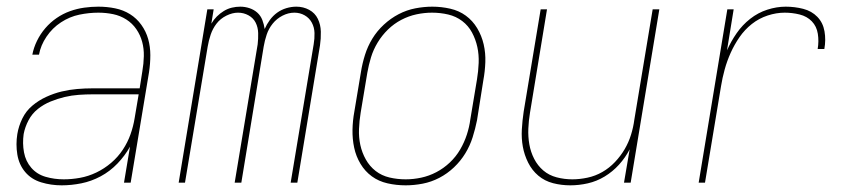

<svg xmlns="http://www.w3.org/2000/svg" viewBox="-20 -548 2540 576"><path d="M165 8Q133 8 103.5 -1Q74 -10 55.5 -32Q37 -54 32 -84.5Q27 -115 32 -146Q36 -170 47 -192.5Q58 -215 77 -231Q96 -247 119 -257.5Q142 -268 165 -273.5Q188 -279 211.5 -281Q235 -283 258 -283H399L407 -334Q411 -357 411.5 -379.5Q412 -402 406.5 -422.5Q401 -443 389 -460.5Q377 -478 359 -489.5Q341 -501 319.5 -505.5Q298 -510 275 -510Q247 -510 218 -504Q189 -498 163 -481Q137 -464 119.5 -438Q102 -412 97 -384H77Q81 -405 91 -425.5Q101 -446 116 -463.5Q131 -481 150 -494Q169 -507 190 -514.5Q211 -522 232.5 -525Q254 -528 275 -528Q301 -528 325.5 -523Q350 -518 370 -505.5Q390 -493 404 -473.5Q418 -454 424.5 -431Q431 -408 431 -382.5Q431 -357 427 -331L372 0H352L370 -108Q355 -81 332.5 -57.5Q310 -34 282 -19Q254 -4 224 2Q194 8 165 8ZM171 -10Q195 -10 220 -14.5Q245 -19 269 -30.5Q293 -42 313.5 -59.5Q334 -77 348.5 -99Q363 -121 371.5 -145Q380 -169 384 -194L396 -265H258Q238 -265 216.5 -263.5Q195 -262 174 -257Q153 -252 132 -243.5Q111 -235 93.5 -221Q76 -207 65.5 -187Q55 -167 51 -146Q47 -118 52 -91Q57 -64 74 -44.5Q91 -25 117 -17.5Q143 -10 171 -10Z M516 0 602 -520H621L614 -477Q621 -489 630.5 -498.5Q640 -508 651.5 -515Q663 -522 675.5 -525Q688 -528 701 -528Q715 -528 728.5 -523.5Q742 -519 752 -510Q762 -501 767 -488Q772 -475 774 -461Q780 -475 789.5 -488Q799 -501 811.5 -510Q824 -519 839 -523.5Q854 -528 869 -528Q890 -528 907.5 -518.5Q925 -509 933.5 -491.5Q942 -474 942.5 -453Q943 -432 940 -412L872 0H852L921 -415Q924 -432 923.5 -449Q923 -466 915.5 -480Q908 -494 894 -502Q880 -510 863 -510Q845 -510 827.5 -501Q810 -492 798 -477Q786 -462 780 -444Q774 -426 771 -408L704 0H684L753 -415Q755 -432 754.5 -449Q754 -466 747 -480Q740 -494 725.5 -502Q711 -510 694 -510Q677 -510 659 -501Q641 -492 629.5 -477Q618 -462 612 -444Q606 -426 603 -408L535 0Z M1197 8Q1169 8 1142.5 2Q1116 -4 1095.5 -19Q1075 -34 1061.5 -56.5Q1048 -79 1042.5 -105Q1037 -131 1037.5 -158.5Q1038 -186 1043 -213L1063 -333Q1067 -358 1075 -383.5Q1083 -409 1097 -432Q1111 -455 1131.5 -474Q1152 -493 1176 -505.5Q1200 -518 1226 -523Q1252 -528 1277 -528Q1304 -528 1330.5 -522Q1357 -516 1377.5 -501Q1398 -486 1411.5 -463.5Q1425 -441 1431 -415Q1437 -389 1436 -361.5Q1435 -334 1430 -307L1411 -187Q1406 -162 1398 -136.5Q1390 -111 1376 -88Q1362 -65 1342 -46Q1322 -27 1298 -14.5Q1274 -2 1248 3Q1222 8 1197 8ZM1197 -10Q1220 -10 1243.5 -15Q1267 -20 1289 -31.5Q1311 -43 1329.5 -60.5Q1348 -78 1360.5 -99.5Q1373 -121 1380.5 -144Q1388 -167 1391 -190L1411 -310Q1415 -334 1416 -359Q1417 -384 1412 -407Q1407 -430 1396 -450.5Q1385 -471 1366.5 -485Q1348 -499 1324.5 -504.5Q1301 -510 1276 -510Q1253 -510 1229.5 -505Q1206 -500 1184 -488.5Q1162 -477 1144 -459.5Q1126 -442 1113 -420.5Q1100 -399 1093 -376Q1086 -353 1082 -330L1062 -210Q1058 -186 1057 -161Q1056 -136 1061 -113Q1066 -90 1077.5 -69.5Q1089 -49 1107 -35Q1125 -21 1148.5 -15.5Q1172 -10 1197 -10Z M1691 8Q1664 8 1639 1.5Q1614 -5 1595 -21Q1576 -37 1564.5 -60Q1553 -83 1548.5 -108Q1544 -133 1545.5 -159.5Q1547 -186 1551 -213L1602 -520H1621L1570 -210Q1566 -186 1565 -162Q1564 -138 1568 -115Q1572 -92 1582.5 -71.5Q1593 -51 1610 -36.5Q1627 -22 1650 -16Q1673 -10 1697 -10Q1719 -10 1742.5 -15Q1766 -20 1787 -32Q1808 -44 1825 -62Q1842 -80 1854 -100.5Q1866 -121 1873 -143.5Q1880 -166 1883 -189L1938 -520H1958L1872 0H1852L1869 -100Q1856 -75 1837 -54Q1818 -33 1794 -18.5Q1770 -4 1743.5 2Q1717 8 1691 8Z M2076 0 2162 -520H2181L2161 -397Q2173 -424 2190 -448.5Q2207 -473 2230.5 -491.5Q2254 -510 2282 -519Q2310 -528 2337 -528Q2364 -528 2389.5 -521.5Q2415 -515 2432 -497.5Q2449 -480 2453.5 -454Q2458 -428 2453 -401H2433Q2437 -424 2433.5 -446.5Q2430 -469 2415.5 -484Q2401 -499 2379 -504.5Q2357 -510 2334 -510Q2309 -510 2283 -501.5Q2257 -493 2235.5 -476Q2214 -459 2198.5 -436.5Q2183 -414 2172 -389.5Q2161 -365 2154 -339.5Q2147 -314 2143 -289L2095 0Z"/></svg>

Font: Iosevka SS04 Thin Oblique
Style: Regular
Weight: 100
Italic angle: -9°
Monospace: yes
Designer: Belleve Invis
Foundry: Belleve Invis
Version: Version 19.0.0; ttfautohint (v1.8.4)